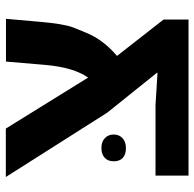

<svg xmlns="http://www.w3.org/2000/svg" viewBox="-24 -646 670 662"><g transform="rotate(-90 311.0 -315.0)"><path d="M165.5 -288.6Q178.2 -276.9 178.2 -257.8Q178.2 -239.3 165.5 -227.5Q152.8 -215.8 131.3 -215.8Q109.4 -215.8 97.7 -226.6Q85.9 -237.3 85.9 -257.8Q85.9 -277.8 98.1 -289.1Q110.4 -300.3 131.8 -300.3Q153.3 -300.3 165.5 -288.6ZM574.7 0H36.6V-113.8H279.8L391.1 -106.9V-108.9L253.9 -279.8L31.7 -629.9H198.7L374.5 -346.2Q409.2 -395.5 418 -491.7L429.7 -629.4H577.1L566.9 -513.2Q559.6 -430.2 547.9 -399.4Q536.1 -368.7 524.4 -342.3Q501 -291 449.2 -246.6L574.7 -85.9Z"/></g></svg>

Font: OpenSansHebrew-Bold
Style: Bold
Weight: 700
Foundry: Ascender Corporation, Yanek Iontef
Version: Version 2.001;PS 002.001;hotconv 1.0.70;makeotf.lib2.5.58329